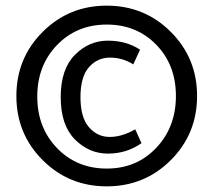

<svg xmlns="http://www.w3.org/2000/svg" viewBox="-20 -642 756 680"><path d="M452 -414Q414 -438 369.5 -438Q325 -438 295 -404Q265 -370 265 -298Q265 -226 295 -191.5Q325 -157 368.5 -157Q412 -157 459 -184L481 -135Q429 -98 362 -98Q295 -98 245 -148.5Q195 -199 195 -298Q195 -397 245 -447.5Q295 -498 361.5 -498Q428 -498 476 -466ZM585 -529Q678 -436 678 -302Q678 -168 585 -75Q492 18 358 18Q224 18 131 -75Q38 -168 38 -302Q38 -436 131 -529Q224 -622 358 -622Q492 -622 585 -529ZM533.5 -118.5Q603 -192 603 -302Q603 -412 533.5 -483.5Q464 -555 358 -555Q252 -555 182 -482.5Q112 -410 112 -300Q112 -190 182 -117.5Q252 -45 358 -45Q464 -45 533.5 -118.5Z"/></svg>

Font: Rambla
Style: Bold
Weight: 700
Designer: Martin Sommaruga
Foundry: Martin Sommaruga
Version: Version 1.001